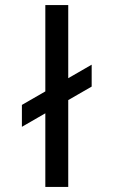

<svg xmlns="http://www.w3.org/2000/svg" viewBox="-20 -734 445 754"><path d="M66 -322 340 -480V-394L66 -236ZM158 0V-714H248V0Z"/></svg>

Font: Outfit Thin
Style: Regular
Weight: 400
Version: Version 1.100;gftools[0.9.27]